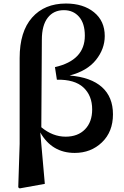

<svg xmlns="http://www.w3.org/2000/svg" viewBox="-20 -839 691 1073"><path d="M213.9 -617.2 210.9 -127.9Q274.4 -75.2 346.7 -75.2Q415 -75.2 455.1 -116.2Q495.1 -157.2 495.1 -227.5Q495.1 -304.7 446.3 -350.1Q397.5 -395.5 297.9 -393.6L287.1 -463.9Q454.1 -502 454.1 -639.6Q454.1 -708 421.9 -745.1Q389.6 -782.2 336.9 -782.2Q279.3 -782.2 246.6 -739.7Q213.9 -697.3 213.9 -617.2ZM89.8 -35.2V-514.6Q89.8 -662.1 159.2 -740.7Q228.5 -819.3 348.6 -819.3Q445.3 -819.3 505.4 -770.5Q565.4 -721.7 565.4 -637.7Q565.4 -565.4 516.1 -503.9Q466.8 -442.4 369.1 -417Q488.3 -407.2 549.8 -352.1Q611.3 -296.9 611.3 -200.2Q611.3 -102.5 549.8 -43.5Q488.3 15.6 397.5 15.6Q270.5 15.6 205.1 -98.6L230.5 188.5L89.8 213.9L82 208Z"/></svg>

Font: GenYoMin TW TTF Bold
Style: Regular
Weight: 700
Version: Version 1.300